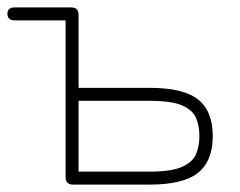

<svg xmlns="http://www.w3.org/2000/svg" viewBox="-20 -498 647 518"><path d="M177 0Q157 0 157 -20V-443H20Q0 -443 0 -461Q0 -478 20 -478H172Q192 -478 192 -458V-261H384Q475 -261 514.5 -229.5Q554 -198 554 -131Q554 -64 514.5 -32Q475 0 384 0ZM192 -35H384Q443 -35 471.5 -48Q500 -61 509 -82.5Q518 -104 518 -131Q518 -158 509 -179.5Q500 -201 471.5 -213.5Q443 -226 384 -226H192Z"/></svg>

Font: Zen Maru Gothic Light
Style: Regular
Weight: 300
Designer: Yoshimichi Ohira
Foundry: Positype
Version: Version 1.001